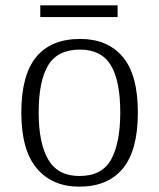

<svg xmlns="http://www.w3.org/2000/svg" viewBox="-20 -690 596 720"><path d="M277 10Q176 10 118 -58.5Q60 -127 60 -268Q60 -408 115.5 -476Q171 -544 281 -544Q383 -544 440 -477Q497 -410 497 -268Q497 -127 441 -58.5Q385 10 277 10ZM278 -30Q363 -30 397 -92.5Q431 -155 431 -268Q431 -387 395.5 -445.5Q360 -504 280 -504Q196 -504 160.5 -445Q125 -386 125 -268Q125 -153 161 -91.5Q197 -30 278 -30ZM131 -626V-670H421V-626Z"/></svg>

Font: Noto Serif Tamil Light
Style: Regular
Weight: 300
Designer: Indian Type Foundry, Tom Grace, and the Monotype Design Team
Foundry: Monotype Imaging Inc.
Version: Version 2.004; ttfautohint (v1.8.4.7-5d5b)